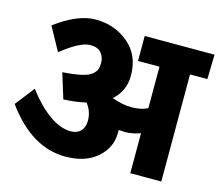

<svg xmlns="http://www.w3.org/2000/svg" viewBox="-101 -821 1091 951"><g transform="rotate(15 444.5 -345.5)"><path d="M891 -677 888 -551H799V-2H640V-207Q599 -192 560 -192Q549 -192 529 -194V-179Q529 -102 468.5 -50Q408 2 307 2Q133 2 -2 -185L75 -284Q125 -215 185 -170.5Q245 -126 301 -126Q333 -126 351.5 -145.5Q370 -165 370 -199Q370 -246 340 -284Q290 -272 225 -269L185 -398Q243 -402 279.5 -410Q316 -418 332.5 -431.5Q349 -445 354 -458Q359 -471 359 -492Q359 -523 340.5 -543.5Q322 -564 286 -564Q233 -564 139 -488L73 -608Q187 -693 278 -693Q376 -693 447 -633.5Q518 -574 518 -469Q518 -390 460 -339Q513 -319 562 -319Q607 -319 643 -336V-549H533V-677Z"/></g></svg>

Font: Martel Sans Heavy
Style: Regular
Weight: 900
Designer: Dan Reynolds and Mathieu Réguer
Foundry: Dan Reynolds and Mathieu Réguer
Version: Version 1.001;PS 001.001;hotconv 1.0.70;makeotf.lib2.5.58329